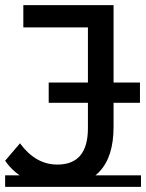

<svg xmlns="http://www.w3.org/2000/svg" viewBox="-35 -720 570 749"><path d="M189 8Q126 8 72.5 -18Q19 -44 -15 -93L43 -161Q72 -121 108.5 -99.5Q145 -78 189 -78Q308 -78 308 -220V-613H56V-700H408V-225Q408 -108 352.5 -50Q297 8 189 8ZM155 -319V-398H511V-319ZM-15 -36H515V9H-15Z"/></svg>

Font: Montserrat Underline Thin Medium
Style: Regular
Weight: 500
Version: Version 9.000